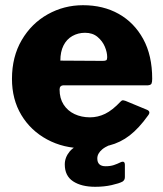

<svg xmlns="http://www.w3.org/2000/svg" viewBox="-20 -560 628 738"><path d="M209 -216Q209 -182 224.5 -158Q240 -134 266.5 -121.5Q293 -109 326 -109Q356 -109 384 -122.5Q412 -136 444 -170Q448 -174 451 -174.5Q454 -175 463 -172L545 -138Q561 -131 549 -116Q514 -67 478.5 -39.5Q443 -12 400 -1Q357 10 302 10Q224 10 161 -24Q98 -58 62 -118Q26 -178 26 -257Q26 -342 63.5 -406Q101 -470 163.5 -505Q226 -540 299 -540Q377 -540 436.5 -506.5Q496 -473 530.5 -410Q565 -347 565 -257Q565 -245 562.5 -239Q560 -233 548 -232H223Q217 -232 213 -228Q209 -224 209 -216ZM375 -326Q385 -326 388.5 -328.5Q392 -331 392 -340Q392 -359 383 -380.5Q374 -402 355 -418Q336 -434 307 -434Q280 -434 258 -421.5Q236 -409 224 -385Q212 -361 212 -327ZM229 72Q229 45 248 22Q267 -1 325 -22L447 -20Q392 -2 373 14Q354 30 354 49Q354 64 362 71.5Q370 79 386 79Q404 79 417.5 74.5Q431 70 443 64Q460 56 460 74V121Q460 132 451 138Q438 145 409 151.5Q380 158 346 158Q293 158 261 137Q229 116 229 72Z"/></svg>

Font: Libre Franklin ExtraBold
Style: Regular
Weight: 800
Designer: Pablo Impallari, Rodrigo Fuenzalida, Nhung Nguyen
Foundry: Impallari Type
Version: Version 3.000